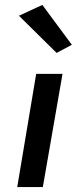

<svg xmlns="http://www.w3.org/2000/svg" viewBox="-20 -760 312 780"><path d="M127 -460 50 0H154L234 -460ZM57 -696 210 -545 272 -578 152 -740Z"/></svg>

Font: Jost* 500 Medium Italic
Style: Italic
Weight: 500
Italic angle: -10°
Version: Version 3.200; ttfautohint (v0.97) -l 8 -r 50 -G 200 -x 14 -